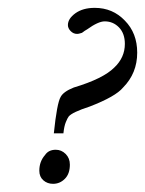

<svg xmlns="http://www.w3.org/2000/svg" viewBox="-20 -462 362 479"><path d="M138.2 -129.4H114.3Q122.1 -204.6 131.3 -220.2Q138.2 -233.4 164.1 -243.7Q237.3 -265.6 265.1 -293.5Q291.5 -318.4 291.5 -352.5Q291.5 -378.4 276.9 -393.6Q262.2 -408.7 241.2 -408.7Q225.1 -408.7 197.3 -388.7Q190.4 -384.8 187.3 -382.1Q184.1 -379.4 182.1 -379.4Q176.3 -377.4 172.4 -377.4Q163.1 -377.4 156.2 -384.5Q149.4 -391.6 149.4 -399.4Q149.4 -415.5 168.2 -429Q187 -442.4 216.3 -442.4Q261.2 -442.4 291.5 -410.6Q322.3 -379.4 322.3 -330.6Q322.3 -279.3 287.1 -243.7Q268.6 -221.2 204.1 -196.3Q160.2 -182.1 151.4 -171.4Q148.4 -167.5 144.3 -157.5Q140.1 -147.5 138.2 -129.4ZM119.1 -88.4Q133.3 -88.4 143.8 -77.9Q154.3 -67.4 154.3 -51.3Q154.3 -28.3 141.8 -15.9Q129.4 -3.4 112.3 -3.4Q98.1 -3.4 88.1 -12.2Q78.1 -21 78.1 -36.1Q78.1 -59.1 92.3 -75.2Q101.1 -88.4 119.1 -88.4Z"/></svg>

Font: ML-NILA03
Style: Regular
Weight: 400
Designer: CLT@C-DIT
Version: Version ML-NILA03 1.0